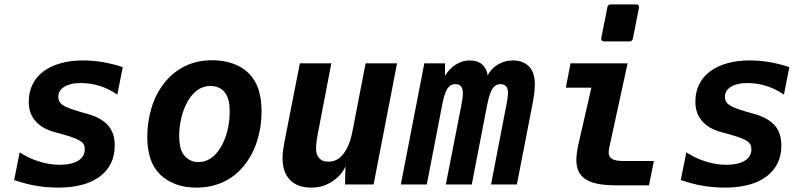

<svg xmlns="http://www.w3.org/2000/svg" viewBox="-20 -833 3652 867"><path d="M244.6 14.2Q218.8 14.2 191.9 12Q165 9.8 143.1 5.9Q119.6 2 94 -4.9Q68.4 -11.7 43.9 -20L68.8 -145Q92.3 -129.9 113 -120.4Q133.8 -110.8 157.2 -103.5Q179.7 -96.7 201.9 -92.8Q224.1 -88.9 249 -88.9Q302.7 -88.9 333 -107.4Q362.8 -125.5 362.8 -159.2Q362.8 -172.4 358.6 -179.9Q354.5 -187.5 347.7 -192.9Q337.9 -200.7 317.9 -208.7Q297.9 -216.8 268.1 -225.1L225.1 -236.8Q198.2 -244.1 175.8 -257.1Q153.3 -270 137.7 -289.1Q124.5 -305.2 117.2 -325.9Q109.9 -346.7 109.9 -374.5Q109.9 -417.5 127 -451.9Q144 -486.3 175.8 -510.3Q207.5 -534.2 252.7 -547.1Q297.9 -560.1 354 -560.1Q376.5 -560.1 400.4 -558.1Q424.3 -556.2 443.8 -552.7Q463.4 -549.3 488.3 -543.2Q513.2 -537.1 534.2 -529.8L509.8 -405.8Q472.7 -431.6 430.7 -444.8Q409.2 -451.7 387.5 -454.8Q365.7 -458 344.2 -458Q319.3 -458 301.5 -453.6Q283.7 -449.2 270 -440.9Q243.2 -423.8 243.2 -395.5Q243.2 -373 261.2 -359.9Q271 -353 290.3 -345.2Q309.6 -337.4 341.8 -328.1L377.9 -317.9Q410.2 -308.6 432.9 -295.2Q455.6 -281.7 469.2 -265.6Q483.4 -249 490.7 -226.8Q498 -204.6 498 -175.3Q498 -130.9 481 -95.9Q463.9 -61 431.6 -36.6Q397.5 -10.7 349.6 1.7Q301.8 14.2 244.6 14.2Z M867.2 14.2Q811.5 14.2 770.8 -2.2Q730 -18.6 703.6 -44.4Q672.4 -75.2 658.7 -118.2Q645 -161.1 645 -215.8Q645 -285.2 665.3 -349.6Q685.5 -414.1 726.1 -463.4Q765.1 -510.7 818.8 -535.9Q872.6 -561 938.5 -561Q987.3 -561 1029.8 -546.6Q1072.3 -532.2 1102.5 -502.9Q1133.3 -472.7 1147.2 -429.2Q1161.1 -385.7 1161.1 -330.1Q1161.1 -259.3 1140.6 -195.3Q1120.1 -131.3 1080.6 -83.5Q1039.1 -33.2 984.6 -9.5Q930.2 14.2 867.2 14.2ZM877 -101.1Q905.3 -101.1 930.7 -117.4Q956.1 -133.8 976.6 -167.5Q995.1 -198.2 1006.1 -239.7Q1017.1 -281.2 1017.1 -328.1Q1017.1 -361.8 1011.2 -382.6Q1005.4 -403.3 994.6 -416.5Q981.9 -432.1 964.8 -438.5Q947.8 -444.8 930.2 -444.8Q869.6 -444.8 829.6 -378.9Q819.3 -361.3 811.5 -341.6Q803.7 -321.8 798.8 -301Q793.9 -280.3 791.5 -259.3Q789.1 -238.3 789.1 -218.8Q789.1 -192.9 793.9 -169.9Q798.8 -147 812.5 -130.4Q822.8 -117.7 838.9 -109.4Q855 -101.1 877 -101.1Z M1385.7 14.2Q1323.2 14.2 1289.6 -20.5Q1255.9 -54.7 1255.9 -119.1Q1255.9 -126 1256.3 -133.8Q1256.8 -141.6 1257.8 -150.4Q1258.3 -151.9 1259.8 -164.3Q1261.2 -176.8 1264.2 -190.9L1334 -546.9H1476.1L1412.1 -212.9Q1411.1 -206.5 1410.4 -200.9Q1409.7 -195.3 1408.7 -187Q1407.7 -179.2 1407.5 -174.3Q1407.2 -169.4 1407.2 -164.1Q1407.2 -147 1410.9 -136.7Q1414.6 -126.5 1421.4 -118.7Q1427.7 -111.8 1437.3 -107.4Q1446.8 -103 1462.4 -103Q1483.9 -103 1500.5 -111.8Q1517.1 -120.6 1530.3 -137.7Q1558.6 -173.8 1571.3 -238.8L1630.9 -546.9H1772.9L1667 0H1538.1L1540 -81.1Q1528.3 -56.6 1512.5 -40.3Q1496.6 -23.9 1477.1 -11.7Q1454.6 2.4 1432.4 8.3Q1410.2 14.2 1385.7 14.2Z M1896 -546.9H1989.7L1989.3 -490.2Q2009.3 -523.9 2039.1 -542Q2067.9 -560.1 2102.1 -560.1Q2136.2 -560.1 2157.2 -542Q2178.2 -523.4 2182.1 -492.2Q2197.3 -523.4 2229 -542Q2260.3 -560.1 2296.4 -560.1Q2319.8 -560.1 2337.9 -553Q2356 -545.9 2368.7 -533.2Q2382.8 -518.6 2388.9 -498.3Q2395 -478 2395 -454.6Q2395 -446.3 2394.3 -434.8Q2393.6 -423.3 2392.6 -411.6Q2391.1 -398.4 2387.9 -381.3Q2384.8 -364.3 2382.3 -351.1L2314 0H2197.3L2265.1 -351.1Q2267.6 -362.3 2269 -371.1Q2270.5 -379.9 2272 -391.1Q2272.9 -398.4 2273.4 -404.3Q2273.9 -410.2 2273.9 -414.1Q2273.9 -425.3 2271.5 -432.1Q2269 -439 2265.6 -442.9Q2256.8 -453.1 2240.2 -453.1Q2216.8 -453.1 2203.1 -431.2Q2195.8 -419.4 2189.7 -399.7Q2183.6 -379.9 2178.2 -351.1L2110.4 0H1993.2L2062 -351.1Q2063 -356.9 2065.2 -368.4Q2067.4 -379.9 2068.4 -387.7Q2069.3 -396 2069.8 -402.1Q2070.3 -408.2 2070.3 -412.6Q2070.3 -432.6 2061.5 -442.9Q2052.7 -453.1 2036.1 -453.1Q2013.2 -453.1 2000 -432.1Q1992.2 -419.9 1986.3 -400.1Q1980.5 -380.4 1975.1 -351.1L1907.2 0H1790Z M2708.5 -646Q2694.8 -646 2694.8 -658.2Q2694.8 -660.6 2695.3 -662.1L2722.7 -799.8Q2724.6 -813 2738.3 -813H2852.1Q2865.7 -813 2865.7 -800.8Q2865.7 -798.3 2865.2 -796.9L2837.9 -659.2Q2835.4 -646 2822.3 -646ZM2765.6 3.9Q2713.4 3.9 2679.2 -2.9Q2645 -9.8 2624 -23.9Q2601.1 -39.1 2591.8 -61.3Q2582.5 -83.5 2582.5 -111.8Q2582.5 -120.1 2583.3 -127.2Q2584 -134.3 2585 -142.6Q2586.4 -153.8 2587.9 -161.9Q2589.4 -169.9 2591.8 -181.2L2650.4 -437H2535.2L2556.2 -546.9H2814L2732.9 -174.3Q2731.4 -168.5 2731 -165.8Q2730.5 -163.1 2730.5 -161.9Q2730.5 -160.6 2730.5 -159.7Q2730.5 -158.7 2730 -156.7Q2729 -152.8 2728.8 -149.9Q2728.5 -147 2728.5 -144Q2728.5 -135.7 2731.9 -128.2Q2735.4 -120.6 2743.7 -115.2Q2758.8 -106 2796.9 -106H2932.6L2910.6 3.9Z M3254.9 14.2Q3229 14.2 3202.1 12Q3175.3 9.8 3153.3 5.9Q3129.9 2 3104.2 -4.9Q3078.6 -11.7 3054.2 -20L3079.1 -145Q3102.5 -129.9 3123.3 -120.4Q3144 -110.8 3167.5 -103.5Q3189.9 -96.7 3212.2 -92.8Q3234.4 -88.9 3259.3 -88.9Q3313 -88.9 3343.3 -107.4Q3373 -125.5 3373 -159.2Q3373 -172.4 3368.9 -179.9Q3364.7 -187.5 3357.9 -192.9Q3348.1 -200.7 3328.1 -208.7Q3308.1 -216.8 3278.3 -225.1L3235.4 -236.8Q3208.5 -244.1 3186 -257.1Q3163.6 -270 3147.9 -289.1Q3134.8 -305.2 3127.4 -325.9Q3120.1 -346.7 3120.1 -374.5Q3120.1 -417.5 3137.2 -451.9Q3154.3 -486.3 3186 -510.3Q3217.8 -534.2 3262.9 -547.1Q3308.1 -560.1 3364.3 -560.1Q3386.7 -560.1 3410.6 -558.1Q3434.6 -556.2 3454.1 -552.7Q3473.6 -549.3 3498.5 -543.2Q3523.4 -537.1 3544.4 -529.8L3520 -405.8Q3482.9 -431.6 3440.9 -444.8Q3419.4 -451.7 3397.7 -454.8Q3376 -458 3354.5 -458Q3329.6 -458 3311.8 -453.6Q3293.9 -449.2 3280.3 -440.9Q3253.4 -423.8 3253.4 -395.5Q3253.4 -373 3271.5 -359.9Q3281.2 -353 3300.5 -345.2Q3319.8 -337.4 3352.1 -328.1L3388.2 -317.9Q3420.4 -308.6 3443.1 -295.2Q3465.8 -281.7 3479.5 -265.6Q3493.7 -249 3501 -226.8Q3508.3 -204.6 3508.3 -175.3Q3508.3 -130.9 3491.2 -95.9Q3474.1 -61 3441.9 -36.6Q3407.7 -10.7 3359.9 1.7Q3312 14.2 3254.9 14.2Z"/></svg>

Font: Hack
Style: Bold Italic
Weight: 700
Italic angle: -11°
Monospace: yes
Designer: Christopher Simpkins
Foundry: Christopher Simpkins
Version: Version 2.017; ttfautohint (v1.4.1) -l 4 -r 80 -G 350 -x 0 -